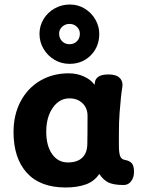

<svg xmlns="http://www.w3.org/2000/svg" viewBox="-20 -820 654 851"><path d="M574 -58Q574 -34 561.5 -17Q549 0 528 0Q485 0 462 -10.5Q439 -21 420 -49Q398 -16 360 -2.5Q322 11 271 11Q158 11 99 -54Q40 -119 40 -235Q40 -311 71 -370Q102 -429 157.5 -462Q213 -495 285 -495Q321 -495 352 -481Q383 -467 399 -444L401 -457Q403 -471 417 -480.5Q431 -490 461 -490Q493 -490 508 -477Q523 -464 523 -444Q523 -437 522 -433Q516 -399 510 -319Q507 -282 507 -224V-174Q507 -145 512 -129.5Q517 -114 534 -111Q553 -108 563.5 -97Q574 -86 574 -58ZM368 -307Q368 -341 345.5 -362.5Q323 -384 288 -384Q243 -384 214 -342.5Q185 -301 185 -236Q185 -174 211 -137Q237 -100 281 -100Q322 -100 344 -120.5Q366 -141 367 -180Q368 -221 368 -307ZM155 -670Q155 -705 173 -735Q191 -765 222 -782.5Q253 -800 290 -800Q326 -800 356 -781.5Q386 -763 403 -733Q420 -703 420 -670Q420 -613 382.5 -575Q345 -537 288 -537Q252 -537 221.5 -555Q191 -573 173 -603.5Q155 -634 155 -670ZM334 -671Q334 -688 321 -701Q308 -714 288 -714Q269 -714 255.5 -701.5Q242 -689 242 -671Q242 -651 255 -637.5Q268 -624 288 -624Q308 -624 321 -637Q334 -650 334 -671Z"/></svg>

Font: Mali
Style: Bold
Weight: 700
Designer: Kitiyaporn Chalermlarp | Katatrad Aksorn Co.,Ltd.
Foundry: Cadson Demak Co.,Ltd.
Version: Version 1.000; ttfautohint (v1.6)